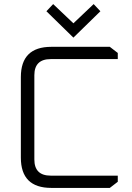

<svg xmlns="http://www.w3.org/2000/svg" viewBox="-20 -919 646 939"><path d="M82 -148V-542Q82 -690 231 -690H517L556 -660V-630H228Q148 -630 148 -551V-139Q148 -60 228 -60H556V-30L517 0H231Q82 0 82 -148ZM207 -864 240 -899 339 -805 438 -899 471 -864 339 -735Z"/></svg>

Font: Oxanium Light
Style: Regular
Weight: 300
Designer: Severin Meyer
Version: Version 1.000